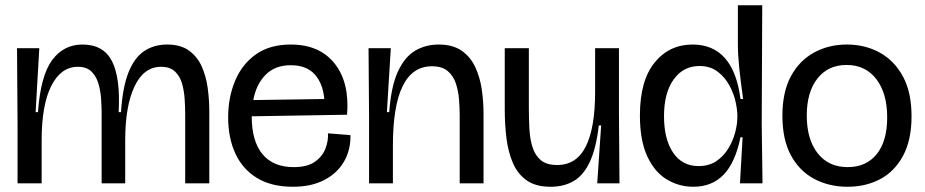

<svg xmlns="http://www.w3.org/2000/svg" viewBox="-20 -700 3532 733"><path d="M47 0V-230L45 -516H130L116 -272H125Q135 -411 179 -470.5Q223 -530 295 -530Q375 -530 407.5 -466.5Q440 -403 433 -272H442Q448 -367 470.5 -423.5Q493 -480 530.5 -505Q568 -530 618 -530Q670 -530 702 -506.5Q734 -483 750.5 -445.5Q767 -408 773 -363.5Q779 -319 779 -277V0H687V-263Q687 -290 685 -321.5Q683 -353 675 -381Q667 -409 648 -427Q629 -445 595 -445Q529 -445 493.5 -370Q458 -295 458 -164V0H368V-269Q368 -292 366 -322Q364 -352 356 -380Q348 -408 329.5 -426.5Q311 -445 277 -445Q213 -445 176 -372.5Q139 -300 139 -164V0Z M1098 13Q1017 13 962 -20Q907 -53 879 -113Q851 -173 851 -252Q851 -328 877.5 -391.5Q904 -455 957 -492.5Q1010 -530 1090 -530Q1200 -530 1257.5 -457.5Q1315 -385 1305 -262L941 -256Q941 -161 982 -111.5Q1023 -62 1101 -62Q1154 -62 1183 -83Q1212 -104 1223 -134Q1234 -164 1232 -191L1318 -184Q1319 -128 1293.5 -83.5Q1268 -39 1218.5 -13Q1169 13 1098 13ZM1090 -451Q1030 -451 994 -414.5Q958 -378 947 -318L1218 -322Q1213 -381 1181.5 -416Q1150 -451 1090 -451Z M1389 0V-245L1387 -516H1472L1457 -272H1466Q1473 -370 1499 -426.5Q1525 -483 1565 -506.5Q1605 -530 1655 -530Q1709 -530 1743 -506Q1777 -482 1795 -442.5Q1813 -403 1819.5 -357Q1826 -311 1826 -266V0H1735V-257Q1735 -286 1732.5 -319Q1730 -352 1720.5 -381Q1711 -410 1689.5 -428.5Q1668 -447 1629 -447Q1480 -447 1480 -144V0Z M2082 13Q2025 13 1990.5 -11.5Q1956 -36 1938 -78Q1920 -120 1913.5 -172.5Q1907 -225 1907 -282V-516H1999V-288Q1999 -248 2001 -209.5Q2003 -171 2012.5 -139.5Q2022 -108 2044 -89Q2066 -70 2107 -70Q2181 -70 2216.5 -141Q2252 -212 2252 -349V-516H2343V-264L2345 0H2260L2275 -221H2266Q2256 -134 2232 -82.5Q2208 -31 2170.5 -9Q2133 13 2082 13Z M2627 13Q2572 13 2525.5 -15Q2479 -43 2451 -103.5Q2423 -164 2423 -259Q2423 -392 2479 -461Q2535 -530 2624 -530Q2780 -530 2807 -322H2817Q2807 -393 2802 -442.5Q2797 -492 2797 -530V-680H2890L2888 -227L2891 0H2805L2815 -176H2807Q2787 -79 2742.5 -33Q2698 13 2627 13ZM2647 -66Q2687 -66 2715 -85Q2743 -104 2761 -134Q2779 -164 2787 -195.5Q2795 -227 2795 -252V-260Q2795 -281 2788 -312.5Q2781 -344 2764 -375Q2747 -406 2719 -427Q2691 -448 2650 -448Q2589 -448 2552 -397Q2515 -346 2515 -256Q2515 -169 2549.5 -117.5Q2584 -66 2647 -66Z M3216 13Q3145 13 3088.5 -17Q3032 -47 2999.5 -107Q2967 -167 2967 -258Q2967 -349 2999.5 -409Q3032 -469 3088 -499.5Q3144 -530 3213 -530Q3283 -530 3339 -499Q3395 -468 3427.5 -407.5Q3460 -347 3460 -256Q3460 -165 3427.5 -105Q3395 -45 3340 -16Q3285 13 3216 13ZM3216 -62Q3287 -62 3327 -111.5Q3367 -161 3367 -252Q3367 -344 3325.5 -398Q3284 -452 3212 -452Q3141 -452 3100.5 -400Q3060 -348 3060 -259Q3060 -168 3101.5 -115Q3143 -62 3216 -62Z"/></svg>

Font: Bricolage Grotesque 48pt
Style: Regular
Weight: 400
Designer: Mathieu Triay
Foundry: Atelier Triay
Version: Version 1.000; ttfautohint (v1.8.4.7-5d5b);gftools[0.9.32]